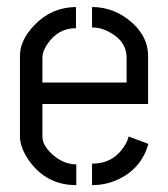

<svg xmlns="http://www.w3.org/2000/svg" viewBox="-20 -539 490 559"><path d="M38.1 -141.6V-378.9Q39.1 -423.8 81.1 -466.8Q129.9 -517.6 201.2 -518.6V-457Q149.4 -457 118.2 -411.1Q103.5 -389.6 103.5 -371.1V-298.8H348.6V-371.1Q348.6 -418 300.8 -444.3Q275.4 -459 248 -459V-518.6Q314.5 -518.6 367.2 -470.7Q410.2 -429.7 411.1 -379.9V-236.3H103.5V-141.6Q103.5 -113.3 137.7 -85Q168 -60.5 202.1 -60.5V0Q115.2 0 64.5 -71.3Q38.1 -109.4 38.1 -141.6ZM248 0V-62.5Q309.6 -62.5 341.8 -113.3Q351.6 -127.9 354.5 -141.6L412.1 -120.1Q392.6 -50.8 328.1 -18.6Q291 0 248 0Z"/></svg>

Font: Post No Bills Jaffna Medium
Style: Regular
Weight: 500
Designer: Kosala Senevirathne, Siva Puranthara, Lasantha Premarathna, Tharique Azeez
Foundry: Mooniak
Version: Version 1.220 ; ttfautohint (v1.6)